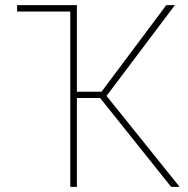

<svg xmlns="http://www.w3.org/2000/svg" viewBox="-20 -731 736 751"><path d="M274.9 -710.9V-686H46.9V-710.9ZM280.8 -710.9V0H254.9V-710.9ZM664.1 -710.9 390.6 -347.7H270L272.5 -372.1H377L630.4 -710.9ZM649.4 0 370.1 -349.6 385.3 -370.1 682.6 0Z"/></svg>

Font: Roboto Condensed Thin
Style: Regular
Weight: 250
Width: 3
Designer: Christian Robertson
Foundry: Google
Version: Version 3.009; 2024